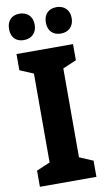

<svg xmlns="http://www.w3.org/2000/svg" viewBox="-100 -970 564 1017"><g transform="rotate(-10 181.5 -461.0)"><path d="M13 -851C13 -804 41 -780 81 -780C122 -780 151 -806 151 -851C151 -896 122 -922 81 -922C41 -922 13 -897 13 -851ZM211 -851C211 -805 239 -780 280 -780C321 -780 350 -806 350 -851C350 -896 321 -922 280 -922C239 -922 211 -897 211 -851ZM333 0V-87L260 -118V-596L333 -627V-714H29V-627L102 -596V-118L29 -87V0Z"/></g></svg>

Font: Noto Sans Thai Looped Condensed ExtraBold
Style: Regular
Weight: 800
Width: 3
Designer: Sasikarn Vongin, Ben Mitchell
Foundry: The Fontpad Ltd
Version: Version 1.001